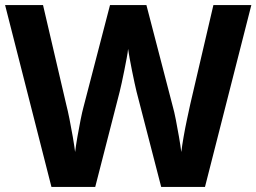

<svg xmlns="http://www.w3.org/2000/svg" viewBox="-20 -734 1007 754"><path d="M967 -714 785 0H613L516 -375Q513 -386 508.5 -408Q504 -430 498.5 -456Q493 -482 489 -505.5Q485 -529 483 -542Q482 -529 477.5 -505.5Q473 -482 468 -456.5Q463 -431 458 -408.5Q453 -386 450 -374L354 0H182L0 -714H149L240 -324Q246 -301 253 -266Q260 -231 266 -196Q272 -161 275 -137Q278 -162 284 -196.5Q290 -231 296.5 -263.5Q303 -296 308 -314L412 -714H555L659 -314Q664 -297 670.5 -264Q677 -231 683 -196Q689 -161 692 -137Q695 -162 701 -196.5Q707 -231 714.5 -266Q722 -301 727 -324L818 -714Z"/></svg>

Font: Noto Sans Gurmukhi
Style: Bold
Weight: 700
Designer: Jelle Bosma - Monotype Design Team
Foundry: Monotype Imaging Inc.
Version: Version 2.004; ttfautohint (v1.8.4.7-5d5b)